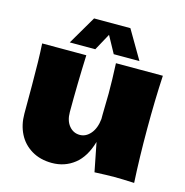

<svg xmlns="http://www.w3.org/2000/svg" viewBox="-109 -833 912 945"><g transform="rotate(15 347.5 -360.5)"><path d="M648 -274Q648 -127 655 0Q591 -3 554 -3Q519 -3 453 0L424 -147Q401 -67 352 -28.5Q303 10 238 10Q178 10 134 -16.5Q90 -43 67.5 -88Q45 -133 45 -189V-333Q45 -466 40 -546H265Q259 -399 259 -255Q259 -211 280.5 -185Q302 -159 335 -159Q366 -159 389.5 -186.5Q413 -214 418 -262V-285Q420 -363 420 -393Q420 -462 416 -546H655Q648 -420 648 -274ZM440 -731 525 -586H394L347 -672L300 -586H170L255 -731Z"/></g></svg>

Font: Dela Gothic One
Style: Regular
Weight: 400
Designer: aratakana
Foundry: aratakana
Version: Version 1.004